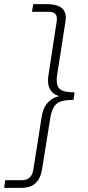

<svg xmlns="http://www.w3.org/2000/svg" viewBox="-84 -725 426 925"><path d="M-64 180 -59 143H22Q45 143 58.5 130.5Q72 118 76 96L117 -164Q123 -201 139.5 -222.5Q156 -244 178 -254Q200 -264 220 -264V-260Q200 -260 181.5 -270Q163 -280 153.5 -302Q144 -324 149 -360L189 -621Q193 -644 184 -656Q175 -668 152 -668H70L76 -705H140Q177 -705 198.5 -695.5Q220 -686 228 -667Q236 -648 231 -619L191 -363Q185 -322 198.5 -302.5Q212 -283 255 -281L275 -280L270 -244L248 -243Q204 -241 185 -221.5Q166 -202 159 -161L118 94Q111 135 87 157.5Q63 180 20 180Z"/></svg>

Font: Mulish ExtraLight
Style: Italic
Weight: 200
Italic angle: -9°
Designer: Vernon Adams
Foundry: Vernon Adams
Version: Version 3.603